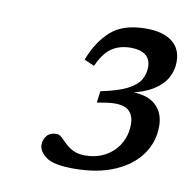

<svg xmlns="http://www.w3.org/2000/svg" viewBox="-54 -749 491 495"><g transform="rotate(10 191.5 -502.0)"><path d="M198.5 -485.5 202.5 -516Q247 -525 271 -537.2Q295 -549.5 304 -565Q313 -580.5 313 -598.5Q313 -619 299.5 -629.5Q286 -640 261 -640Q231 -640 210.5 -625.8Q190 -611.5 175 -577.5L148.5 -589Q166.5 -637.5 198.8 -666.5Q231 -695.5 291 -695.5Q335.5 -695.5 359.2 -677.2Q383 -659 383 -624.5Q383 -601.5 371.8 -581.8Q360.5 -562 337 -547.5Q313.5 -533 277 -525.5L280 -528Q323.5 -528.5 345.5 -508.2Q367.5 -488 367.5 -453Q367.5 -412 344 -379Q320.5 -346 276.2 -326.8Q232 -307.5 169 -307.5Q116 -307.5 96.5 -322.2Q77 -337 77 -353.5Q77 -367.5 85.5 -377.8Q94 -388 111 -388Q118 -388 124.5 -381.8Q131 -375.5 139.8 -367Q148.5 -358.5 161 -352.2Q173.5 -346 192.5 -346Q215 -346 233.8 -353.5Q252.5 -361 266.2 -374.5Q280 -388 287.5 -406.2Q295 -424.5 295 -445Q295 -472 277.8 -483.8Q260.5 -495.5 219.5 -489Z"/></g></svg>

Font: Newsreader 12pt
Style: Italic
Weight: 400
Italic angle: -17°
Version: Version 1.003